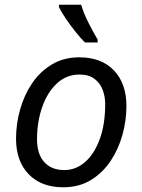

<svg xmlns="http://www.w3.org/2000/svg" viewBox="-20 -786 603 814"><path d="M248 8Q155 8 101.5 -47.5Q48 -103 48 -198Q48 -260 65 -321Q82 -382 115.5 -432Q149 -482 199.5 -512.5Q250 -543 316 -543Q410 -543 463 -487.5Q516 -432 516 -336Q516 -275 499 -214Q482 -153 448.5 -103Q415 -53 365 -22.5Q315 8 248 8ZM253 -65Q301 -65 340 -98.5Q379 -132 402.5 -195Q426 -258 426 -346Q426 -376 415.5 -404.5Q405 -433 381 -451.5Q357 -470 317 -470Q262 -470 221.5 -432.5Q181 -395 159 -332.5Q137 -270 137 -195Q137 -133 167.5 -99Q198 -65 253 -65ZM340 -606Q321 -625 299.5 -652Q278 -679 259 -707Q240 -735 230 -756V-766H324Q335 -729 354.5 -690.5Q374 -652 394 -618V-606Z"/></svg>

Font: Manna Sans
Style: Italic
Weight: 400
Italic angle: -12°
Designer: Monotype Design Team
Foundry: Monotype Imaging Inc.
Version: Version 2.001.1; ttfautohint (v1.8.2)